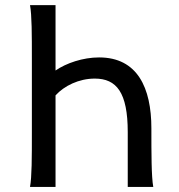

<svg xmlns="http://www.w3.org/2000/svg" viewBox="-20 -733 702 753"><path d="M197.8 -358.9C231.4 -396 289.1 -424.8 351.6 -424.8C437 -424.8 481 -370.6 481 -214.8V0H581.1C573.7 -39.1 573.7 -133.3 573.7 -229.5C573.7 -388.7 519 -507.8 368.7 -507.8C305.2 -507.8 239.7 -485.4 197.8 -456.5V-712.9H97.7C105 -673.8 105 -596.7 105 -500.5V-212.4C105 -116.2 105 -39.1 97.7 0H197.8Z"/></svg>

Font: Andika
Style: Regular
Weight: 400
Designer: Victor Gaultney, Annie Olsen, Julie Remington, Don Collingsworth, Eric Hays
Foundry: SIL International
Version: Version 1.000